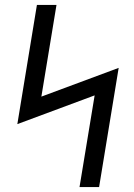

<svg xmlns="http://www.w3.org/2000/svg" viewBox="-20 -755 540 775"><path d="M301 0 362 -370 50 -254 129 -735H208L147 -365L459 -481L380 0Z"/></svg>

Font: Iosevka Fixed
Style: Italic
Weight: 400
Italic angle: -9°
Monospace: yes
Designer: Belleve Invis
Foundry: Belleve Invis
Version: Version 33.2.4